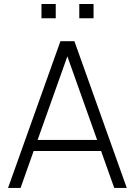

<svg xmlns="http://www.w3.org/2000/svg" viewBox="-20 -922 662 942"><path d="M369 -832.5H439V-902.5H369ZM183.5 -832.5H253.5V-902.5H183.5ZM345 -720H276.5L19.5 0H81L145 -181H476L540.5 0H602ZM164.5 -235.5 310.5 -645.5 456.5 -235.5Z"/></svg>

Font: Vela Sans Light
Style: Regular
Weight: 300
Designer: Principal design: Mikhail Sharanda - project Manrope.
Design modification: Ravid Balaliev
Foundry: Mikhail Sharanda
Version: Version 1.001